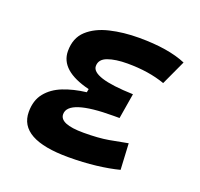

<svg xmlns="http://www.w3.org/2000/svg" viewBox="-100 -637 786 756"><g transform="rotate(20 293.0 -258.5)"><path d="M258.3 9.8Q51.3 9.8 51.3 -105Q51.3 -153.3 76.2 -184.3Q101.1 -215.3 143.6 -232.2Q186 -249 239.7 -255.4L242.2 -269.5Q114.3 -300.8 114.3 -382.8Q114.3 -437.5 148.4 -469Q182.6 -500.5 238.8 -513.9Q294.9 -527.3 360.8 -527.3Q483.4 -527.3 557.6 -495.6L509.8 -392.1Q441.4 -416.5 352.1 -416.5Q302.2 -416.5 270 -404.8Q237.8 -393.1 237.8 -364.7Q237.8 -340.8 280.5 -326.9Q323.2 -313 413.1 -310.1L395.5 -204.1H370.1Q181.6 -204.1 181.6 -142.6Q181.6 -101.1 281.7 -101.1Q344.2 -101.1 386.7 -108.6Q429.2 -116.2 463.4 -123L469.2 -13.7Q427.7 -2.9 374.3 3.4Q320.8 9.8 258.3 9.8Z"/></g></svg>

Font: Cascadia Mono NF SemiBold
Style: Italic
Weight: 600
Italic angle: -10°
Monospace: yes
Designer: Aaron Bell
Foundry: Saja Typeworks
Version: Version 2404.023; ttfautohint (v1.8.4)